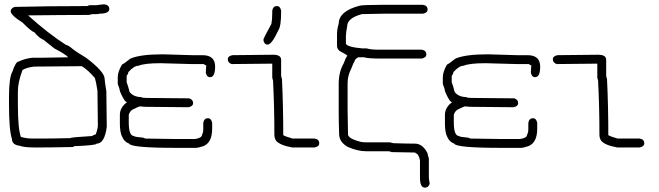

<svg xmlns="http://www.w3.org/2000/svg" viewBox="-20 -696 3040 886"><path d="M455.1 -675.8H462.9Q484.4 -672.4 484.4 -654.3Q484.4 -632.8 437.5 -632.8Q437.5 -630.9 423.8 -630.9H406.2Q404.3 -630.9 390.6 -627H373Q273.4 -627 109.4 -625Q203.6 -540.5 285.2 -488.3Q293.9 -488.3 314.5 -470.7Q334.5 -454.6 377 -429.7Q462.9 -364.7 462.9 -332Q462.9 -322.3 470.7 -275.4Q472.7 -130.4 472.7 -111.3Q462.9 -33.2 425.8 -33.2Q425.8 -25.4 322.3 -21.5Q322.3 -19.5 316.4 -17.6Q226.6 -15.6 177.7 -15.6H134.8Q92.8 -15.6 70.3 -23.4Q35.2 -27.8 35.2 -54.7Q21.5 -94.7 21.5 -214.8V-248Q21.5 -338.4 37.1 -365.2Q52.7 -412.1 66.4 -412.1Q94.2 -425.8 130.9 -429.7H183.6Q221.2 -429.7 294.9 -431.6Q282.2 -445.8 230.5 -472.7L181.6 -511.7Q160.2 -520.5 138.7 -546.9Q124.5 -550.8 84 -591.8Q29.3 -626 29.3 -644.5Q29.3 -656.7 46.9 -664.1Q206.1 -668 382.8 -668Q389.2 -671.9 394.5 -671.9H423.8Q452.1 -675.8 455.1 -675.8ZM136.7 -388.7Q102.1 -384.3 84 -373Q62.5 -316.9 62.5 -273.4V-214.8Q62.5 -103 76.2 -64.5Q100.6 -56.6 132.8 -56.6H169.9Q218.3 -56.6 304.7 -58.6Q304.7 -62.5 406.2 -68.4Q406.2 -71.3 421.9 -76.2Q431.6 -102.1 431.6 -117.2Q429.7 -222.2 429.7 -277.3Q423.3 -318.8 418 -335.9Q384.8 -374.5 357.4 -390.6Q190.9 -388.7 136.7 -388.7Z M728.5 -445.3H734.4Q851.6 -441.4 865.2 -441.4H914.1Q972.7 -441.4 972.7 -388.7Q972.7 -339.8 949.2 -339.8Q933.6 -339.8 929.7 -361.3Q929.7 -367.7 931.6 -394.5Q927.2 -394.5 919.9 -400.4H863.3Q735.4 -404.3 722.7 -404.3H718.8Q647 -404.3 619.1 -392.6Q598.6 -392.6 572.3 -363.3Q572.3 -356 564.5 -345.7V-316.4Q569.8 -304.2 578.1 -271.5Q596.7 -248 632.8 -248Q632.8 -244.1 656.2 -244.1Q807.6 -242.2 853.5 -242.2Q871.1 -235.8 871.1 -220.7Q871.1 -205.1 849.6 -201.2Q813 -201.2 648.4 -203.1Q631.3 -205.1 627 -205.1Q620.1 -204.6 593.8 -191.4Q578.1 -182.6 574.2 -166V-130.9Q574.2 -69.8 597.7 -68.4Q600.1 -64 642.6 -60.5Q642.6 -58.6 652.3 -56.6Q736.3 -54.7 781.2 -54.7H880.9Q912.1 -59.6 912.1 -74.2Q918 -84 918 -99.6V-128.9Q921.4 -150.4 939.5 -150.4Q955.1 -150.4 959 -128.9V-101.6Q959 -37.6 918 -21.5Q892.6 -13.7 886.7 -13.7H793Q584.5 -13.7 576.2 -33.2Q554.2 -41 544.9 -62.5Q533.2 -83 533.2 -125V-166Q533.2 -200.2 566.4 -224.6Q554.2 -224.6 533.2 -275.4Q533.2 -283.2 523.4 -308.6V-339.8Q523.4 -364.7 543 -398.4Q547.4 -398.4 582 -425.8Q628.4 -445.3 728.5 -445.3Z M1240.2 -443.4Q1277.3 -443.4 1277.3 -419.9V-345.7Q1281.2 -332 1281.2 -330.1Q1287.1 -207 1287.1 -72.3Q1297.4 -65.9 1330.1 -56.6H1431.6Q1453.1 -53.2 1453.1 -35.2Q1453.1 -19.5 1431.6 -15.6H1328.1Q1271 -25.9 1253.9 -46.9Q1246.1 -59.1 1246.1 -74.2Q1246.1 -201.2 1240.2 -318.4V-322.3Q1236.3 -335.9 1236.3 -337.9V-402.3Q1098.6 -400.4 1048.8 -400.4Q1031.2 -406.7 1031.2 -421.9Q1031.2 -437.5 1052.7 -441.4Q1090.8 -441.4 1240.2 -443.4ZM1257.8 -668Q1273.4 -668 1277.3 -646.5V-640.6Q1277.3 -573.2 1263.7 -554.7Q1233.9 -490.2 1214.8 -490.2Q1199.2 -490.2 1195.3 -511.7Q1195.3 -518.6 1232.4 -585.9Q1236.3 -607.4 1236.3 -634.8V-646.5Q1239.7 -668 1257.8 -668Z M1740.2 -673.8H1931.6Q1953.1 -670.4 1953.1 -652.3Q1953.1 -636.7 1931.6 -632.8H1750Q1714.4 -632.8 1650.4 -630.9Q1582 -612.8 1582 -574.2Q1576.2 -544.9 1576.2 -529.3V-494.1Q1583.5 -478.5 1652.3 -472.7H1671.9Q1690.4 -466.8 1724.6 -466.8H1925.8Q1947.3 -463.4 1947.3 -445.3Q1947.3 -429.7 1925.8 -425.8H1738.3Q1677.2 -425.8 1660.2 -431.6H1632.8Q1615.2 -421.4 1615.2 -410.2Q1612.3 -410.2 1601.6 -380.9Q1584 -346.7 1584 -312.5V-191.4Q1584 -152.8 1585.9 -76.2Q1585.9 -56.2 1646.5 -41Q1656.2 -39.1 1671.9 -39.1H1777.3Q1782.2 -39.1 1794.9 -35.2Q1857.9 -33.2 1894.5 -33.2Q1930.7 -33.2 1953.1 11.7Q1953.1 18.1 1959 35.2V121.1Q1959 129.9 1962.9 152.3Q1956.5 169.9 1941.4 169.9Q1918 169.9 1918 125V43Q1910.6 11.7 1898.4 11.7Q1898.4 7.8 1894.5 7.8H1892.6Q1854.5 7.8 1787.1 5.9Q1779.8 2 1771.5 2H1669.9Q1630.9 2 1585.9 -17.6Q1544.9 -40 1544.9 -78.1Q1543 -131.3 1543 -179.7V-308.6Q1543 -364.7 1566.4 -404.3Q1574.2 -427.7 1582 -437.5V-439.5Q1581.5 -442.9 1546.9 -460.9Q1535.2 -470.7 1535.2 -484.4V-537.1Q1535.2 -563 1543 -585.9Q1543 -645 1640.6 -669.9Q1653.8 -673.3 1740.2 -673.8Z M2228.5 -445.3H2234.4Q2351.6 -441.4 2365.2 -441.4H2414.1Q2472.7 -441.4 2472.7 -388.7Q2472.7 -339.8 2449.2 -339.8Q2433.6 -339.8 2429.7 -361.3Q2429.7 -367.7 2431.6 -394.5Q2427.2 -394.5 2419.9 -400.4H2363.3Q2235.4 -404.3 2222.7 -404.3H2218.8Q2147 -404.3 2119.1 -392.6Q2098.6 -392.6 2072.3 -363.3Q2072.3 -356 2064.5 -345.7V-316.4Q2069.8 -304.2 2078.1 -271.5Q2096.7 -248 2132.8 -248Q2132.8 -244.1 2156.2 -244.1Q2307.6 -242.2 2353.5 -242.2Q2371.1 -235.8 2371.1 -220.7Q2371.1 -205.1 2349.6 -201.2Q2313 -201.2 2148.4 -203.1Q2131.3 -205.1 2127 -205.1Q2120.1 -204.6 2093.8 -191.4Q2078.1 -182.6 2074.2 -166V-130.9Q2074.2 -69.8 2097.7 -68.4Q2100.1 -64 2142.6 -60.5Q2142.6 -58.6 2152.3 -56.6Q2236.3 -54.7 2281.2 -54.7H2380.9Q2412.1 -59.6 2412.1 -74.2Q2418 -84 2418 -99.6V-128.9Q2421.4 -150.4 2439.5 -150.4Q2455.1 -150.4 2459 -128.9V-101.6Q2459 -37.6 2418 -21.5Q2392.6 -13.7 2386.7 -13.7H2293Q2084.5 -13.7 2076.2 -33.2Q2054.2 -41 2044.9 -62.5Q2033.2 -83 2033.2 -125V-166Q2033.2 -200.2 2066.4 -224.6Q2054.2 -224.6 2033.2 -275.4Q2033.2 -283.2 2023.4 -308.6V-339.8Q2023.4 -364.7 2043 -398.4Q2047.4 -398.4 2082 -425.8Q2128.4 -445.3 2228.5 -445.3Z M2740.2 -443.4Q2777.3 -443.4 2777.3 -419.9V-345.7Q2781.2 -332 2781.2 -330.1Q2787.1 -207 2787.1 -72.3Q2797.4 -65.9 2830.1 -56.6H2931.6Q2953.1 -53.2 2953.1 -35.2Q2953.1 -19.5 2931.6 -15.6H2828.1Q2771 -25.9 2753.9 -46.9Q2746.1 -59.1 2746.1 -74.2Q2746.1 -201.2 2740.2 -318.4V-322.3Q2736.3 -335.9 2736.3 -337.9V-402.3Q2598.6 -400.4 2548.8 -400.4Q2531.2 -406.7 2531.2 -421.9Q2531.2 -437.5 2552.7 -441.4Q2590.8 -441.4 2740.2 -443.4Z"/></svg>

Font: CEF Fonts CJK Mono
Style: Regular
Weight: 400
Designer: PartyBoss (派对大魔王)
Version: Release 2.25